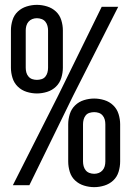

<svg xmlns="http://www.w3.org/2000/svg" viewBox="-20 -763 540 791"><path d="M132 -378Q111 -378 90 -384.5Q69 -391 53.5 -406Q38 -421 31.5 -442Q25 -463 25 -484V-638Q25 -659 31.5 -680Q38 -701 53.5 -715.5Q69 -730 90 -736.5Q111 -743 132 -743Q153 -743 174 -736.5Q195 -730 210.5 -715.5Q226 -701 232.5 -680Q239 -659 239 -638V-484Q239 -463 232.5 -442Q226 -421 210.5 -406Q195 -391 174 -384.5Q153 -378 132 -378ZM33 0 219 -368 399 -735H467L281 -368L101 0ZM132 -434Q142 -434 151.5 -437Q161 -440 167 -447.5Q173 -455 175.5 -464.5Q178 -474 178 -484V-638Q178 -647 175.5 -656.5Q173 -666 167 -673.5Q161 -681 151.5 -684.5Q142 -688 132 -688Q122 -688 113 -684.5Q104 -681 97.5 -673.5Q91 -666 88.5 -656.5Q86 -647 86 -638V-484Q86 -474 88.5 -464.5Q91 -455 97.5 -447.5Q104 -440 113 -437Q122 -434 132 -434ZM368 8Q347 8 326 1.5Q305 -5 289.5 -19.5Q274 -34 267.5 -55Q261 -76 261 -98V-251Q261 -272 267.5 -293Q274 -314 289.5 -329Q305 -344 326 -350.5Q347 -357 368 -357Q389 -357 410 -350.5Q431 -344 446.5 -329Q462 -314 468.5 -293Q475 -272 475 -251V-98Q475 -76 468.5 -55Q462 -34 446.5 -19.5Q431 -5 410 1.5Q389 8 368 8ZM368 -47Q378 -47 387 -50.5Q396 -54 402.5 -61.5Q409 -69 411.5 -78.5Q414 -88 414 -98V-251Q414 -261 411.5 -270.5Q409 -280 402.5 -287.5Q396 -295 387 -298Q378 -301 368 -301Q358 -301 348.5 -298Q339 -295 333 -287.5Q327 -280 324.5 -270.5Q322 -261 322 -251V-98Q322 -88 324.5 -78.5Q327 -69 333 -61.5Q339 -54 348.5 -50.5Q358 -47 368 -47Z"/></svg>

Font: Iosevka SS04 Light
Style: Regular
Weight: 300
Monospace: yes
Designer: Belleve Invis
Foundry: Belleve Invis
Version: Version 19.0.0; ttfautohint (v1.8.4)